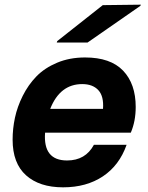

<svg xmlns="http://www.w3.org/2000/svg" viewBox="-20 -788 633 822"><path d="M344 -542Q453 -542 507 -485.5Q561 -429 561 -330Q561 -269 540 -220H173Q164 -101 267 -101Q346 -101 382 -168H522Q491 -80 420.5 -33Q350 14 250 14Q149 14 91.5 -37.5Q34 -89 34 -190Q34 -237 44 -284Q54 -331 77.5 -378Q101 -425 136 -461Q171 -497 224.5 -519.5Q278 -542 344 -542ZM195 -322H421Q425 -376 401 -402Q377 -428 332 -428Q237 -428 195 -322ZM223 -606 225 -612 420 -766 583 -768 581 -763 355 -606Z"/></svg>

Font: Nacelle Bold
Style: Italic
Weight: 700
Italic angle: -12°
Designer: Sora Sagano
Foundry: Sora Sagano
Version: Version 1.000;FEAKit 1.0